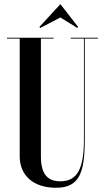

<svg xmlns="http://www.w3.org/2000/svg" viewBox="-20 -878 490 906"><path d="M345 -746 348.5 -751 265 -858.5 166 -751 169.5 -746 265 -795.5ZM442 -700H314V-696H376V-219.5C376 -82 345 -22.5 264.5 -22.5C209.5 -22.5 173 -50.5 173 -140V-696H233V-700H13V-696H73V-140C73 -51 136.5 8 244 8C354 8 380 -61.5 380 -219.5V-696H442Z"/></svg>

Font: Picaflor 96 pt
Style: Regular
Weight: 400
Designer: Ariel Martín Pérez
Foundry: Tunera Type Foundry
Version: Version 1.000;hotconv 1.0.109;makeotfexe 2.5.65596